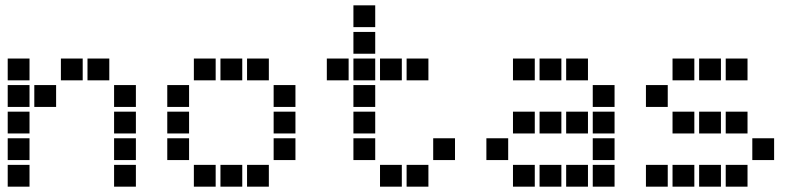

<svg xmlns="http://www.w3.org/2000/svg" viewBox="-20 -711 3040 722"><path d="M10 -491Q9 -491 9 -491Q9 -491 9 -490V-410Q9 -409 9 -409Q9 -409 10 -409H90Q91 -409 91 -409Q91 -409 91 -410V-490Q91 -491 91 -491Q91 -491 90 -491ZM210 -491Q209 -491 209 -491Q209 -491 209 -490V-410Q209 -409 209 -409Q209 -409 210 -409H290Q291 -409 291 -409Q291 -409 291 -410V-490Q291 -491 291 -491Q291 -491 290 -491ZM310 -491Q309 -491 309 -491Q309 -491 309 -490V-410Q309 -409 309 -409Q309 -409 310 -409H390Q391 -409 391 -409Q391 -409 391 -410V-490Q391 -491 391 -491Q391 -491 390 -491ZM10 -391Q9 -391 9 -391Q9 -391 9 -390V-310Q9 -309 9 -309Q9 -309 10 -309H90Q91 -309 91 -309Q91 -309 91 -310V-390Q91 -391 91 -391Q91 -391 90 -391ZM110 -391Q109 -391 109 -391Q109 -391 109 -390V-310Q109 -309 109 -309Q109 -309 110 -309H190Q191 -309 191 -309Q191 -309 191 -310V-390Q191 -391 191 -391Q191 -391 190 -391ZM410 -391Q409 -391 409 -391Q409 -391 409 -390V-310Q409 -309 409 -309Q409 -309 410 -309H490Q491 -309 491 -309Q491 -309 491 -310V-390Q491 -391 491 -391Q491 -391 490 -391ZM10 -291Q9 -291 9 -291Q9 -291 9 -290V-210Q9 -209 9 -209Q9 -209 10 -209H90Q91 -209 91 -209Q91 -209 91 -210V-290Q91 -291 91 -291Q91 -291 90 -291ZM410 -291Q409 -291 409 -291Q409 -291 409 -290V-210Q409 -209 409 -209Q409 -209 410 -209H490Q491 -209 491 -209Q491 -209 491 -210V-290Q491 -291 491 -291Q491 -291 490 -291ZM10 -191Q9 -191 9 -191Q9 -191 9 -190V-110Q9 -109 9 -109Q9 -109 10 -109H90Q91 -109 91 -109Q91 -109 91 -110V-190Q91 -191 91 -191Q91 -191 90 -191ZM410 -191Q409 -191 409 -191Q409 -191 409 -190V-110Q409 -109 409 -109Q409 -109 410 -109H490Q491 -109 491 -109Q491 -109 491 -110V-190Q491 -191 491 -191Q491 -191 490 -191ZM10 -91Q9 -91 9 -91Q9 -91 9 -90V-10Q9 -9 9 -9Q9 -9 10 -9H90Q91 -9 91 -9Q91 -9 91 -10V-90Q91 -91 91 -91Q91 -91 90 -91ZM410 -91Q409 -91 409 -91Q409 -91 409 -90V-10Q409 -9 409 -9Q409 -9 410 -9H490Q491 -9 491 -9Q491 -9 491 -10V-90Q491 -91 491 -91Q491 -91 490 -91Z M710 -491Q709 -491 709 -491Q709 -491 709 -490V-410Q709 -409 709 -409Q709 -409 710 -409H790Q791 -409 791 -409Q791 -409 791 -410V-490Q791 -491 791 -491Q791 -491 790 -491ZM810 -491Q809 -491 809 -491Q809 -491 809 -490V-410Q809 -409 809 -409Q809 -409 810 -409H890Q891 -409 891 -409Q891 -409 891 -410V-490Q891 -491 891 -491Q891 -491 890 -491ZM910 -491Q909 -491 909 -491Q909 -491 909 -490V-410Q909 -409 909 -409Q909 -409 910 -409H990Q991 -409 991 -409Q991 -409 991 -410V-490Q991 -491 991 -491Q991 -491 990 -491ZM610 -391Q609 -391 609 -391Q609 -391 609 -390V-310Q609 -309 609 -309Q609 -309 610 -309H690Q691 -309 691 -309Q691 -309 691 -310V-390Q691 -391 691 -391Q691 -391 690 -391ZM1010 -391Q1009 -391 1009 -391Q1009 -391 1009 -390V-310Q1009 -309 1009 -309Q1009 -309 1010 -309H1090Q1091 -309 1091 -309Q1091 -309 1091 -310V-390Q1091 -391 1091 -391Q1091 -391 1090 -391ZM610 -291Q609 -291 609 -291Q609 -291 609 -290V-210Q609 -209 609 -209Q609 -209 610 -209H690Q691 -209 691 -209Q691 -209 691 -210V-290Q691 -291 691 -291Q691 -291 690 -291ZM1010 -291Q1009 -291 1009 -291Q1009 -291 1009 -290V-210Q1009 -209 1009 -209Q1009 -209 1010 -209H1090Q1091 -209 1091 -209Q1091 -209 1091 -210V-290Q1091 -291 1091 -291Q1091 -291 1090 -291ZM610 -191Q609 -191 609 -191Q609 -191 609 -190V-110Q609 -109 609 -109Q609 -109 610 -109H690Q691 -109 691 -109Q691 -109 691 -110V-190Q691 -191 691 -191Q691 -191 690 -191ZM1010 -191Q1009 -191 1009 -191Q1009 -191 1009 -190V-110Q1009 -109 1009 -109Q1009 -109 1010 -109H1090Q1091 -109 1091 -109Q1091 -109 1091 -110V-190Q1091 -191 1091 -191Q1091 -191 1090 -191ZM710 -91Q709 -91 709 -91Q709 -91 709 -90V-10Q709 -9 709 -9Q709 -9 710 -9H790Q791 -9 791 -9Q791 -9 791 -10V-90Q791 -91 791 -91Q791 -91 790 -91ZM810 -91Q809 -91 809 -91Q809 -91 809 -90V-10Q809 -9 809 -9Q809 -9 810 -9H890Q891 -9 891 -9Q891 -9 891 -10V-90Q891 -91 891 -91Q891 -91 890 -91ZM910 -91Q909 -91 909 -91Q909 -91 909 -90V-10Q909 -9 909 -9Q909 -9 910 -9H990Q991 -9 991 -9Q991 -9 991 -10V-90Q991 -91 991 -91Q991 -91 990 -91Z M1310 -691Q1309 -691 1309 -691Q1309 -691 1309 -690V-610Q1309 -609 1309 -609Q1309 -609 1310 -609H1390Q1391 -609 1391 -609Q1391 -609 1391 -610V-690Q1391 -691 1391 -691Q1391 -691 1390 -691ZM1310 -591Q1309 -591 1309 -591Q1309 -591 1309 -590V-510Q1309 -509 1309 -509Q1309 -509 1310 -509H1390Q1391 -509 1391 -509Q1391 -509 1391 -510V-590Q1391 -591 1391 -591Q1391 -591 1390 -591ZM1210 -491Q1209 -491 1209 -491Q1209 -491 1209 -490V-410Q1209 -409 1209 -409Q1209 -409 1210 -409H1290Q1291 -409 1291 -409Q1291 -409 1291 -410V-490Q1291 -491 1291 -491Q1291 -491 1290 -491ZM1310 -491Q1309 -491 1309 -491Q1309 -491 1309 -490V-410Q1309 -409 1309 -409Q1309 -409 1310 -409H1390Q1391 -409 1391 -409Q1391 -409 1391 -410V-490Q1391 -491 1391 -491Q1391 -491 1390 -491ZM1410 -491Q1409 -491 1409 -491Q1409 -491 1409 -490V-410Q1409 -409 1409 -409Q1409 -409 1410 -409H1490Q1491 -409 1491 -409Q1491 -409 1491 -410V-490Q1491 -491 1491 -491Q1491 -491 1490 -491ZM1510 -491Q1509 -491 1509 -491Q1509 -491 1509 -490V-410Q1509 -409 1509 -409Q1509 -409 1510 -409H1590Q1591 -409 1591 -409Q1591 -409 1591 -410V-490Q1591 -491 1591 -491Q1591 -491 1590 -491ZM1310 -391Q1309 -391 1309 -391Q1309 -391 1309 -390V-310Q1309 -309 1309 -309Q1309 -309 1310 -309H1390Q1391 -309 1391 -309Q1391 -309 1391 -310V-390Q1391 -391 1391 -391Q1391 -391 1390 -391ZM1310 -291Q1309 -291 1309 -291Q1309 -291 1309 -290V-210Q1309 -209 1309 -209Q1309 -209 1310 -209H1390Q1391 -209 1391 -209Q1391 -209 1391 -210V-290Q1391 -291 1391 -291Q1391 -291 1390 -291ZM1310 -191Q1309 -191 1309 -191Q1309 -191 1309 -190V-110Q1309 -109 1309 -109Q1309 -109 1310 -109H1390Q1391 -109 1391 -109Q1391 -109 1391 -110V-190Q1391 -191 1391 -191Q1391 -191 1390 -191ZM1610 -191Q1609 -191 1609 -191Q1609 -191 1609 -190V-110Q1609 -109 1609 -109Q1609 -109 1610 -109H1690Q1691 -109 1691 -109Q1691 -109 1691 -110V-190Q1691 -191 1691 -191Q1691 -191 1690 -191ZM1410 -91Q1409 -91 1409 -91Q1409 -91 1409 -90V-10Q1409 -9 1409 -9Q1409 -9 1410 -9H1490Q1491 -9 1491 -9Q1491 -9 1491 -10V-90Q1491 -91 1491 -91Q1491 -91 1490 -91ZM1510 -91Q1509 -91 1509 -91Q1509 -91 1509 -90V-10Q1509 -9 1509 -9Q1509 -9 1510 -9H1590Q1591 -9 1591 -9Q1591 -9 1591 -10V-90Q1591 -91 1591 -91Q1591 -91 1590 -91Z M1910 -491Q1909 -491 1909 -491Q1909 -491 1909 -490V-410Q1909 -409 1909 -409Q1909 -409 1910 -409H1990Q1991 -409 1991 -409Q1991 -409 1991 -410V-490Q1991 -491 1991 -491Q1991 -491 1990 -491ZM2010 -491Q2009 -491 2009 -491Q2009 -491 2009 -490V-410Q2009 -409 2009 -409Q2009 -409 2010 -409H2090Q2091 -409 2091 -409Q2091 -409 2091 -410V-490Q2091 -491 2091 -491Q2091 -491 2090 -491ZM2110 -491Q2109 -491 2109 -491Q2109 -491 2109 -490V-410Q2109 -409 2109 -409Q2109 -409 2110 -409H2190Q2191 -409 2191 -409Q2191 -409 2191 -410V-490Q2191 -491 2191 -491Q2191 -491 2190 -491ZM2210 -391Q2209 -391 2209 -391Q2209 -391 2209 -390V-310Q2209 -309 2209 -309Q2209 -309 2210 -309H2290Q2291 -309 2291 -309Q2291 -309 2291 -310V-390Q2291 -391 2291 -391Q2291 -391 2290 -391ZM1910 -291Q1909 -291 1909 -291Q1909 -291 1909 -290V-210Q1909 -209 1909 -209Q1909 -209 1910 -209H1990Q1991 -209 1991 -209Q1991 -209 1991 -210V-290Q1991 -291 1991 -291Q1991 -291 1990 -291ZM2010 -291Q2009 -291 2009 -291Q2009 -291 2009 -290V-210Q2009 -209 2009 -209Q2009 -209 2010 -209H2090Q2091 -209 2091 -209Q2091 -209 2091 -210V-290Q2091 -291 2091 -291Q2091 -291 2090 -291ZM2110 -291Q2109 -291 2109 -291Q2109 -291 2109 -290V-210Q2109 -209 2109 -209Q2109 -209 2110 -209H2190Q2191 -209 2191 -209Q2191 -209 2191 -210V-290Q2191 -291 2191 -291Q2191 -291 2190 -291ZM2210 -291Q2209 -291 2209 -291Q2209 -291 2209 -290V-210Q2209 -209 2209 -209Q2209 -209 2210 -209H2290Q2291 -209 2291 -209Q2291 -209 2291 -210V-290Q2291 -291 2291 -291Q2291 -291 2290 -291ZM1810 -191Q1809 -191 1809 -191Q1809 -191 1809 -190V-110Q1809 -109 1809 -109Q1809 -109 1810 -109H1890Q1891 -109 1891 -109Q1891 -109 1891 -110V-190Q1891 -191 1891 -191Q1891 -191 1890 -191ZM2210 -191Q2209 -191 2209 -191Q2209 -191 2209 -190V-110Q2209 -109 2209 -109Q2209 -109 2210 -109H2290Q2291 -109 2291 -109Q2291 -109 2291 -110V-190Q2291 -191 2291 -191Q2291 -191 2290 -191ZM1910 -91Q1909 -91 1909 -91Q1909 -91 1909 -90V-10Q1909 -9 1909 -9Q1909 -9 1910 -9H1990Q1991 -9 1991 -9Q1991 -9 1991 -10V-90Q1991 -91 1991 -91Q1991 -91 1990 -91ZM2010 -91Q2009 -91 2009 -91Q2009 -91 2009 -90V-10Q2009 -9 2009 -9Q2009 -9 2010 -9H2090Q2091 -9 2091 -9Q2091 -9 2091 -10V-90Q2091 -91 2091 -91Q2091 -91 2090 -91ZM2110 -91Q2109 -91 2109 -91Q2109 -91 2109 -90V-10Q2109 -9 2109 -9Q2109 -9 2110 -9H2190Q2191 -9 2191 -9Q2191 -9 2191 -10V-90Q2191 -91 2191 -91Q2191 -91 2190 -91ZM2210 -91Q2209 -91 2209 -91Q2209 -91 2209 -90V-10Q2209 -9 2209 -9Q2209 -9 2210 -9H2290Q2291 -9 2291 -9Q2291 -9 2291 -10V-90Q2291 -91 2291 -91Q2291 -91 2290 -91Z M2510 -491Q2509 -491 2509 -491Q2509 -491 2509 -490V-410Q2509 -409 2509 -409Q2509 -409 2510 -409H2590Q2591 -409 2591 -409Q2591 -409 2591 -410V-490Q2591 -491 2591 -491Q2591 -491 2590 -491ZM2610 -491Q2609 -491 2609 -491Q2609 -491 2609 -490V-410Q2609 -409 2609 -409Q2609 -409 2610 -409H2690Q2691 -409 2691 -409Q2691 -409 2691 -410V-490Q2691 -491 2691 -491Q2691 -491 2690 -491ZM2710 -491Q2709 -491 2709 -491Q2709 -491 2709 -490V-410Q2709 -409 2709 -409Q2709 -409 2710 -409H2790Q2791 -409 2791 -409Q2791 -409 2791 -410V-490Q2791 -491 2791 -491Q2791 -491 2790 -491ZM2410 -391Q2409 -391 2409 -391Q2409 -391 2409 -390V-310Q2409 -309 2409 -309Q2409 -309 2410 -309H2490Q2491 -309 2491 -309Q2491 -309 2491 -310V-390Q2491 -391 2491 -391Q2491 -391 2490 -391ZM2510 -291Q2509 -291 2509 -291Q2509 -291 2509 -290V-210Q2509 -209 2509 -209Q2509 -209 2510 -209H2590Q2591 -209 2591 -209Q2591 -209 2591 -210V-290Q2591 -291 2591 -291Q2591 -291 2590 -291ZM2610 -291Q2609 -291 2609 -291Q2609 -291 2609 -290V-210Q2609 -209 2609 -209Q2609 -209 2610 -209H2690Q2691 -209 2691 -209Q2691 -209 2691 -210V-290Q2691 -291 2691 -291Q2691 -291 2690 -291ZM2710 -291Q2709 -291 2709 -291Q2709 -291 2709 -290V-210Q2709 -209 2709 -209Q2709 -209 2710 -209H2790Q2791 -209 2791 -209Q2791 -209 2791 -210V-290Q2791 -291 2791 -291Q2791 -291 2790 -291ZM2810 -191Q2809 -191 2809 -191Q2809 -191 2809 -190V-110Q2809 -109 2809 -109Q2809 -109 2810 -109H2890Q2891 -109 2891 -109Q2891 -109 2891 -110V-190Q2891 -191 2891 -191Q2891 -191 2890 -191ZM2410 -91Q2409 -91 2409 -91Q2409 -91 2409 -90V-10Q2409 -9 2409 -9Q2409 -9 2410 -9H2490Q2491 -9 2491 -9Q2491 -9 2491 -10V-90Q2491 -91 2491 -91Q2491 -91 2490 -91ZM2510 -91Q2509 -91 2509 -91Q2509 -91 2509 -90V-10Q2509 -9 2509 -9Q2509 -9 2510 -9H2590Q2591 -9 2591 -9Q2591 -9 2591 -10V-90Q2591 -91 2591 -91Q2591 -91 2590 -91ZM2610 -91Q2609 -91 2609 -91Q2609 -91 2609 -90V-10Q2609 -9 2609 -9Q2609 -9 2610 -9H2690Q2691 -9 2691 -9Q2691 -9 2691 -10V-90Q2691 -91 2691 -91Q2691 -91 2690 -91ZM2710 -91Q2709 -91 2709 -91Q2709 -91 2709 -90V-10Q2709 -9 2709 -9Q2709 -9 2710 -9H2790Q2791 -9 2791 -9Q2791 -9 2791 -10V-90Q2791 -91 2791 -91Q2791 -91 2790 -91Z"/></svg>

Font: Doto ExtraBold
Style: Regular
Weight: 800
Monospace: yes
Version: Version 1.000